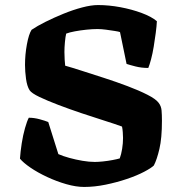

<svg xmlns="http://www.w3.org/2000/svg" viewBox="-20 -740 713 760"><path d="M313 0Q281 0 242.5 -11Q204 -22 166.5 -39.5Q129 -57 100.5 -76.5Q72 -96 59 -112Q61 -140 66 -172.5Q71 -205 79 -233Q87 -261 94 -274Q115 -274 137 -268Q159 -262 171 -257L211 -130Q229 -122 254.5 -115Q280 -108 306.5 -103.5Q333 -99 355 -99Q369 -99 388 -101Q407 -103 425.5 -106.5Q444 -110 454 -113Q460 -129 463.5 -151Q467 -173 467 -194Q467 -203 466 -216.5Q465 -230 463 -239Q436 -249 393 -262.5Q350 -276 302.5 -292Q255 -308 211.5 -324.5Q168 -341 136.5 -356Q105 -371 97 -383Q87 -399 83 -428Q79 -457 79 -483Q79 -524 86.5 -564.5Q94 -605 105 -622Q127 -637 160 -653.5Q193 -670 231 -685.5Q269 -701 305 -710.5Q341 -720 368 -720Q411 -720 456.5 -711.5Q502 -703 541 -688.5Q580 -674 601 -656Q600 -636 596.5 -609.5Q593 -583 588.5 -555.5Q584 -528 578 -505.5Q572 -483 567 -471Q540 -471 516.5 -477Q493 -483 481 -487L455 -613Q450 -615 434 -617.5Q418 -620 399.5 -622.5Q381 -625 366 -625Q346 -625 322 -622.5Q298 -620 276.5 -616Q255 -612 242 -607Q239 -595 237 -573.5Q235 -552 235 -534Q235 -519 236 -503.5Q237 -488 238 -480Q263 -473 303.5 -460Q344 -447 392 -431.5Q440 -416 485 -399Q530 -382 563.5 -365Q597 -348 608 -333Q618 -320 619.5 -303Q621 -286 621 -262Q621 -193 611 -150.5Q601 -108 589 -85Q579 -75 550.5 -60Q522 -45 482 -31.5Q442 -18 398 -9Q354 0 313 0Z"/></svg>

Font: Texturina 12pt ExtraBold
Style: Regular
Weight: 800
Designer: Guillermo Torres Carreño
Foundry: Omnibus-Type
Version: Version 1.002